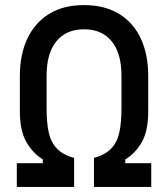

<svg xmlns="http://www.w3.org/2000/svg" viewBox="-20 -734 660 754"><path d="M46 0V-93H148V-108Q109 -132 83.5 -176.5Q58 -221 58 -296V-436Q58 -520 87.5 -582.5Q117 -645 173 -679.5Q229 -714 310 -714Q391 -714 447.5 -679.5Q504 -645 533 -582.5Q562 -520 562 -436V-296Q562 -220 537 -176Q512 -132 472 -108V-93H574V0H349V-114Q394 -126 417.5 -151.5Q441 -177 449 -215.5Q457 -254 457 -308V-437Q457 -525 418.5 -572Q380 -619 310 -619Q240 -619 201.5 -572Q163 -525 163 -437V-308Q163 -254 171 -215.5Q179 -177 202.5 -151.5Q226 -126 271 -114V0Z"/></svg>

Font: Space Grotesk Medium
Style: Regular
Weight: 500
Designer: Florian Karsten
Foundry: Florian Karsten
Version: Version 2.000